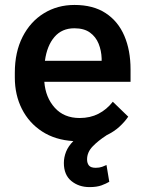

<svg xmlns="http://www.w3.org/2000/svg" viewBox="-20 -558 576 772"><path d="M419.4 172.9Q407.2 180.2 388.2 187.3Q369.1 194.3 339.8 194.3Q296.9 194.3 266.8 169.7Q236.8 145 236.8 97.2Q236.8 74.7 245.6 52.2Q254.4 29.8 274.9 9.3Q202.1 4.9 149.4 -29.3Q96.7 -63.5 68.1 -119.9Q39.6 -176.3 39.6 -246.1V-265.6Q39.6 -348.6 70.8 -409.9Q102.1 -471.2 156.5 -504.6Q210.9 -538.1 279.3 -538.1Q355 -538.1 405 -505.1Q455.1 -472.2 480 -413.8Q504.9 -355.5 504.9 -279.3V-229H158.2Q163.1 -166 200.2 -124.8Q237.3 -83.5 300.3 -83.5Q342.8 -83.5 376 -100.6Q409.2 -117.7 433.6 -148.9L495.6 -88.9Q481.4 -67.9 459.7 -48.1Q438 -28.3 408.2 -14.2H408.7Q374.5 7.8 352.3 31Q330.1 54.2 330.1 83Q330.1 98.1 337.6 107.4Q345.2 116.7 364.7 116.7Q379.4 116.7 390.4 112.8Q401.4 108.9 408.2 105.5ZM278.8 -444.3Q229 -444.3 199 -409.4Q168.9 -374.5 160.6 -313.5H388.7V-322.8Q387.7 -354.5 376.5 -382.3Q365.2 -410.2 341.6 -427.2Q317.9 -444.3 278.8 -444.3Z"/></svg>

Font: Vazirmatn RD UI FD Medium
Style: Regular
Weight: 500
Designer: Saber Rastikerdar
Foundry: Saber Rastikerdar
Version: Version 33.003